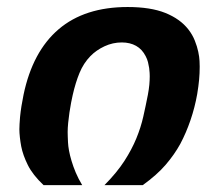

<svg xmlns="http://www.w3.org/2000/svg" viewBox="-20 -541 642 561"><path d="M107.4 0Q75.7 -29.8 61.3 -58.8Q46.9 -87.9 42 -113.3Q39.6 -126 38.1 -139.6Q36.6 -153.3 36.6 -163.1Q36.6 -168.5 37.1 -178.2Q37.6 -188 38.6 -199.2Q40 -213.9 42.7 -231Q45.4 -248 48.8 -264.2Q75.2 -390.6 151.4 -455.6Q227.5 -520.5 353 -520.5Q419.9 -520.5 463.1 -503.2Q506.3 -485.8 530.3 -455.1Q542.5 -439.5 549.3 -422.1Q556.2 -404.8 559.3 -389.6Q562.5 -374.5 563 -362.8Q563.5 -351.1 563.5 -346.2Q563.5 -327.1 561.8 -308.3Q560.1 -289.6 556.2 -266.1Q549.3 -227.1 536.6 -189.9Q523.9 -152.8 506.8 -120.6Q489.7 -89.4 464.1 -59.6Q438.5 -29.8 397 0H285.2Q321.8 -37.1 343.5 -70.8Q365.2 -104.5 378.4 -136.7Q391.6 -168.9 398.7 -200.4Q405.8 -231.9 412.1 -264.2Q415 -279.8 416.3 -293.2Q417.5 -306.6 417.5 -318.4Q417.5 -321.8 417.2 -328.1Q417 -334.5 415.8 -342.5Q414.6 -350.6 412.4 -359.4Q410.2 -368.2 405.8 -376.5Q395.5 -397 377.7 -407Q359.9 -417 335.9 -417Q309.6 -417 285.4 -405.8Q261.2 -394.5 244.1 -377Q224.1 -356.4 212.4 -328.1Q200.7 -299.8 192.4 -263.2Q190.4 -254.4 187.7 -240.7Q185.1 -227.1 182.9 -212.2Q180.7 -197.3 179.2 -182.1Q177.7 -167 177.7 -155.3Q177.7 -149.9 178 -141.6Q178.2 -133.3 178.7 -125Q179.2 -114.7 181.6 -101.1Q184.1 -87.4 189 -71Q193.8 -54.7 201.4 -36.6Q209 -18.6 220.2 0H107.4Z"/></svg>

Font: Hack
Style: Bold Italic
Weight: 700
Italic angle: -11°
Monospace: yes
Designer: Christopher Simpkins
Foundry: Christopher Simpkins
Version: Version 2.017; ttfautohint (v1.4.1) -l 4 -r 80 -G 350 -x 0 -